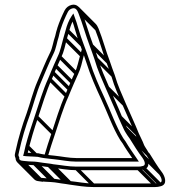

<svg xmlns="http://www.w3.org/2000/svg" viewBox="-20 -663 755 806"><path d="M60.8 -2.8C58.8 -5.9 57 -9 57.4 -13.7L60.3 -27.4C71.4 -79.2 87.7 -133 106.1 -182.5C120.5 -224.2 134 -276.2 150.4 -314C168.2 -355.1 185.1 -398.5 204.7 -437.7C215.8 -459.9 219 -486.9 226.2 -507.8L230.3 -525.3C232.2 -533.5 234.7 -540.4 235.4 -542.4C243.4 -567.4 253.7 -591 264.7 -612.6C268.9 -620.8 275.1 -625.5 283.9 -627.8C298 -631.6 304.4 -619.7 309 -608.2C327 -563.2 338.7 -517.4 357 -469.4C363.8 -451.6 370.3 -432.8 376.9 -413.5C390.5 -366.2 406.9 -332.4 424.1 -292.1C441.8 -250.4 460.9 -210.2 478.1 -168.1C483.9 -153.8 494.2 -133.5 499 -122.1C504.2 -110.1 510.4 -102.4 514.7 -94.9L524.9 -80.6C541 -54.9 559.1 -24.9 578 -0.5C583.3 6.8 596.6 29.7 579.8 33.7C570.1 36 569.1 36.5 561 36.5H301C266.9 36.5 236.3 29.8 203.7 26.5C197.8 25.5 191.7 23.9 185.8 23.5C167.5 21.7 152.7 19.1 134.9 16.5L124.4 15.5H124C108 15.5 94.2 14 79.8 12.5C67.8 11.3 59.1 10.4 60.8 -2.8ZM184 38.4C190 39.4 196.2 41.1 202.2 41.5C233.6 44.6 265 51.5 301 51.5H561C570.2 51.5 574.3 50.4 583.2 48.3C615.5 40.7 600.6 5.1 590 -9.5C571.4 -33.4 553.4 -63 537.2 -89.2L527.3 -103C522.4 -111.4 516.1 -120.7 513 -127.9C507.7 -139.8 497.9 -159.8 491.9 -173.9C475 -216.1 455.3 -257 437.9 -297.9C420.6 -338.7 404.4 -372 391.2 -418.1C384.7 -437.6 377.8 -456.4 371 -474.7C352.9 -521.7 341.5 -567.5 323 -613.8C316.1 -630.8 302.3 -648.3 280.1 -642.3C267.6 -639.1 257.6 -631.3 251.3 -619.4C239.9 -596.5 229 -571.4 220.5 -545.2V-544.4C220.4 -544.1 218.5 -537.3 215.8 -529L211.8 -512.2C203.6 -489.7 200.5 -462.8 191.3 -444.4C171.3 -404.4 154.3 -360.7 136.6 -320C119.5 -280.6 106 -228 91.9 -187.5C73.4 -137.5 56.9 -83.2 45.7 -30.6L42.6 -16.3C41.7 -10.2 41.9 -6.4 45.4 0.9C45.2 13.7 55.8 24.7 68.1 26.4L78.2 27.5C92.8 28.9 105.5 29.5 123.6 30.5C144.7 31.7 161.9 36.2 184 38.4ZM182.2 -333.1C160.4 -285.9 143.4 -227.1 125.9 -175.4C112.1 -134.8 97.8 -90.9 87.2 -50.4C83.1 -34.5 81.2 -21.4 77 -8.7C84.6 -7.7 94.6 -6.6 102.6 -6.5C109.9 -5.8 115.9 -5.5 124 -5.5C129.2 -5.5 136.4 -4.6 138.9 -4.5C156.1 0.1 172.5 1.7 188.2 3.5L207.2 5.5C236.5 8.4 267 15.5 301 15.5H563L555.2 3.8C540 -18.9 520.7 -45.6 507.3 -69L497.2 -83.2C467 -131.6 445.1 -195.8 418.8 -252.2C395.4 -302.4 373.8 -350.5 356.1 -407.3C341 -454.4 321.3 -498.2 309.2 -542.9C304.1 -562 299.3 -575.3 293 -592.6L288 -606.5L279.8 -594.2C269 -578.1 260.4 -555.6 255.8 -537L245.8 -501.9C238.7 -477.3 233.2 -448.1 223.3 -428.4C217.3 -415.3 213 -406 206.1 -390L194 -361.8C189.5 -351.1 186.2 -341.7 182.2 -333.1ZM124.3 -20.5H124C116 -20.5 109.2 -20.8 103.4 -21.5H103C100.7 -21.5 100.1 -21.5 96.6 -21.7C108.5 -73.5 122.9 -121 140.1 -170.6C157.5 -222.8 174.7 -281.1 195.8 -326.9C199.9 -335.6 204 -345.8 208 -356.2L219.9 -384.1C226.5 -399.6 231 -408.3 236.8 -421.8C247.9 -444 254.3 -474.2 260.2 -498.1L270.2 -533.1C273.9 -545.8 277.9 -558.7 284.5 -572.2C287.8 -563.2 291.3 -551.8 294.8 -539.1C307.4 -492.6 327.3 -449 341.8 -402.7C360 -345.2 381.8 -296.1 405.2 -245.8C431.2 -190.2 453.1 -126.2 484.8 -74.8L494.7 -61C506 -41.2 521.2 -19.5 534.9 0.5H301C269.2 0.5 239.3 -6.4 208.8 -9.5L189.8 -11.5C173.8 -13.2 154.8 -15.6 141 -19.5H140C137.2 -19.5 131.4 -19.8 124.3 -20.5ZM89.2 -43.2 125.2 -7.2 135.9 -17.8 99.8 -53.8ZM127.7 -167.7 198.4 -97 209 -107.6 138.3 -178.3ZM183.7 -324.7 254.4 -254 265 -264.6 194.3 -335.3ZM195.7 -353.7 266.4 -283 277 -293.6 206.3 -364.3ZM207.7 -381.7 278.4 -311 289 -321.6 218.3 -392.3ZM224.7 -419.7 295.4 -349 306 -359.6 235.3 -430.3ZM247.7 -494.7 318.4 -424 329 -434.6 258.3 -505.3ZM257.7 -529.7 319.3 -468.1 329.9 -478.7 268.3 -540.3ZM118.7 28.3 189.4 99 200 88.4 129.3 17.7ZM128.7 29.3 199.4 100 210 89.4 139.3 18.7ZM179.7 36.3 250.4 107 261 96.4 190.3 25.7ZM197.7 39.3 268.4 110 279 99.4 208.3 28.7ZM295.7 49.3 366.4 120 377 109.4 306.3 38.7ZM555.7 49.3 626.4 120 637 109.4 566.3 38.7ZM576.2 46.3 646.9 117 657.5 106.4 586.8 35.7ZM578.7 0.3 649.4 71 660 60.4 589.3 -10.3ZM500.7 -119.7 571.4 -49 582 -59.6 511.3 -130.3ZM479.7 -165.7 550.4 -95 561 -105.6 490.3 -176.3ZM425.7 -289.7 496.4 -219 507 -229.6 436.3 -300.3ZM378.7 -410.7 449.4 -340 460 -350.6 389.3 -421.3ZM358.7 -466.7 429.4 -396 440 -406.6 369.3 -477.3ZM310.7 -605.7 381.4 -535 392 -545.6 321.3 -616.3ZM299.8 -623.7 370.5 -553C373.6 -549.8 376.9 -544.7 379.8 -537.5C397.8 -492.5 409.4 -446.7 427.7 -398.6C434.5 -380.9 441 -362.1 447.6 -342.8C461.2 -295.4 477.7 -261.7 494.8 -221.4C512.5 -179.7 531.8 -139.5 548.8 -97.4C552.1 -89.2 557.8 -76.9 561.2 -69.4L526.3 -104.3L515.7 -93.7L626.1 16.7L598.2 -32C593.1 -40.9 586.3 -49.3 583.8 -56.7C579.7 -69.1 568.7 -89.1 562.6 -103.2C545.8 -145.4 526 -186.3 508.6 -227.2C491.3 -268 475.1 -301.3 461.9 -347.3L461.9 -347.5C454 -366.5 448.4 -385.8 441.7 -403.9C423.6 -451 412.2 -496.8 393.7 -543.1C390.3 -551.5 386.2 -558.4 381.1 -563.5L310.4 -634.3ZM525.7 -79.7 595.8 -9.6C611.9 16.2 629.8 46 648.7 70.2C654 77.4 667.3 100.5 650.5 104.4C640.8 106.7 639.8 107.2 631.7 107.2H371.7C337.6 107.2 307 100.5 274.5 97.2L256.7 94.3C238.5 92 223.5 89.8 205.6 87.3L195.1 86.2H194.7C180 86.2 165.1 84.7 153.1 83.5L84.3 14.7L73.7 25.3L146.3 97.9C162 99.5 175.1 100.2 194.3 101.2C215.4 102.3 232.6 106.9 254.7 109.2L272.7 112.1C303.8 116.3 335.8 122.2 371.7 122.2H631.7C640.9 122.2 645 121.1 653.9 119C686.1 111.4 671.3 75.8 660.7 61.2C641.9 37.1 624.2 7.3 607.6 -19L536.3 -90.3ZM63.3 8.2 52.7 18.8 123.4 89.5C127.5 93.7 132.9 96.3 138.7 97.1L160.9 100.3L74.3 13.7L69 19C68.6 15.4 66.3 9.7 63.3 8.2ZM324 -457.7 316.5 -431.2C309.4 -406.6 303.9 -377.4 294 -357.6C287.6 -344.8 283.7 -335.3 276.8 -319.2L264.8 -291.1C260.2 -280.4 256.9 -271 252.9 -262.4C231.1 -215.2 214.1 -156.4 196.6 -104.7C186 -73.4 174.9 -40.1 165.7 -8L180.1 -3.8C189.2 -35.7 200.2 -68.5 210.8 -99.9C228.5 -152.1 245.4 -210.3 266.5 -256.1C270.6 -264.9 274.8 -275.1 278.7 -285.5L290.6 -313.3C297.3 -328.9 301.7 -337.6 307.5 -351.1C318.6 -373.3 325 -403.5 331 -427.3L338.4 -453.5Z"/></svg>

Font: CiSf OpenHand
Style: Gls
Weight: 400
Foundry: Cannot Into Space Fonts
Version: Version 0.7892